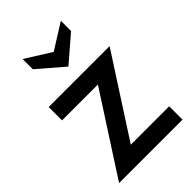

<svg xmlns="http://www.w3.org/2000/svg" viewBox="-222 -830 916 916"><g transform="rotate(-45 235.5 -372.0)"><path d="M189 -90H448V0H20L281 -404H39V-494H450ZM113 -675V-744L242 -663L371 -744V-675L242 -564Z"/></g></svg>

Font: Cabin Medium
Style: Regular
Weight: 500
Designer: Pablo Impallari
Foundry: Pablo Impallari. http://www.impallari.com Igino Marini. http://www.ikern.com
Version: Version 2.200